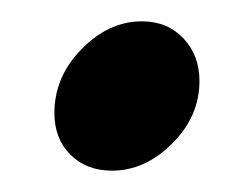

<svg xmlns="http://www.w3.org/2000/svg" viewBox="-20 -388 212 180"><path d="M31 -282Q31 -316 56.5 -342Q82 -368 113 -368Q137 -368 152 -352Q167 -336 167 -312Q167 -279 141.5 -253.5Q116 -228 85 -228Q61 -228 46 -243Q31 -258 31 -282Z"/></svg>

Font: Readiness ExtraBold
Style: Italic
Weight: 800
Italic angle: -12°
Designer: Katatrad Team
Foundry: CadsonDemak
Version: Version 1.00;January 16, 2020;FontCreator 12.0.0.2550 64-bit